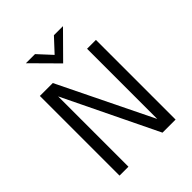

<svg xmlns="http://www.w3.org/2000/svg" viewBox="-248 -1059 1204 1204"><g transform="rotate(-45 354.5 -457.0)"><path d="M602.5 0H486.5L184.5 -623.5V0H105.5V-706.5H220L524 -84V-706.5H602.5ZM353 -747.5 188.5 -913.5H269.5L353 -823L437 -913.5H517.5Z"/></g></svg>

Font: Acari Sans
Style: Regular
Weight: 400
Designer: Alfredo Marco Pradil and Stefan Peev (font) & Cristiano Sobral (main changes)
Foundry: Alfredo Marco Pradil and Stefan Peev (font) & Cristiano Sobral (main changes)
Version: Version 1.063; ttfautohint (v1.8.3)